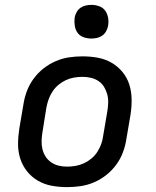

<svg xmlns="http://www.w3.org/2000/svg" viewBox="-20 -759 640 787"><path d="M255 8Q223 8 192.5 2.5Q162 -3 136 -18Q110 -33 91.5 -56Q73 -79 63.5 -107.5Q54 -136 54 -167.5Q54 -199 59 -231L76 -331Q80 -358 90 -385Q100 -412 117.5 -436Q135 -460 158.5 -478.5Q182 -497 209 -508.5Q236 -520 263.5 -524Q291 -528 318 -528Q350 -528 380.5 -522.5Q411 -517 437 -502Q463 -487 482 -464Q501 -441 510 -412.5Q519 -384 519.5 -352.5Q520 -321 515 -289L498 -189Q494 -162 484 -135Q474 -108 456.5 -84Q439 -60 415.5 -41.5Q392 -23 365 -11.5Q338 0 310 4Q282 8 255 8ZM255 -76Q272 -76 289.5 -79Q307 -82 323.5 -89.5Q340 -97 354.5 -109Q369 -121 379 -136.5Q389 -152 395 -169Q401 -186 403 -203L420 -303Q423 -321 423.5 -338.5Q424 -356 419.5 -372.5Q415 -389 406.5 -403Q398 -417 384 -426.5Q370 -436 353 -440Q336 -444 318 -444Q301 -444 283.5 -441Q266 -438 250 -430.5Q234 -423 219.5 -411Q205 -399 195 -383.5Q185 -368 179 -351Q173 -334 170 -317L154 -217Q151 -199 150.5 -181.5Q150 -164 154 -147.5Q158 -131 167 -117Q176 -103 190 -93.5Q204 -84 220.5 -80Q237 -76 255 -76ZM354 -601Q338 -601 322.5 -606.5Q307 -612 298 -624.5Q289 -637 286.5 -653.5Q284 -670 286 -687Q288 -698 294 -709Q300 -720 310 -727Q320 -734 331.5 -736.5Q343 -739 355 -739Q371 -739 386.5 -733.5Q402 -728 411 -715.5Q420 -703 423 -686.5Q426 -670 423 -653Q421 -642 415 -631Q409 -620 399 -613Q389 -606 377.5 -603.5Q366 -601 354 -601Z"/></svg>

Font: Iosevka Aile Medium
Style: Italic
Weight: 500
Italic angle: -9°
Designer: Belleve Invis
Foundry: Belleve Invis
Version: Version 31.1.0; ttfautohint (v1.8.4)